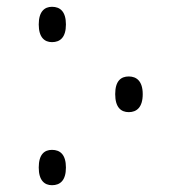

<svg xmlns="http://www.w3.org/2000/svg" viewBox="-20 -541 532 565"><path d="M133 -417C157 -417 174 -431 174 -469C174 -507 157 -521 133 -521C111 -521 94 -507 94 -469C94 -431 111 -417 133 -417ZM359 -211C382 -211 400 -225 400 -264C400 -302 382 -316 359 -316C336 -316 319 -303 319 -264C319 -225 336 -211 359 -211ZM133 4C157 4 174 -10 174 -48C174 -86 157 -100 133 -100C111 -100 94 -87 94 -48C94 -10 111 4 133 4Z"/></svg>

Font: Noto Serif Georgian Condensed Light
Style: Regular
Weight: 300
Width: 3
Designer: Monotype Design Team, Akaki Razmadze
Foundry: Google LLC
Version: Version 2.003